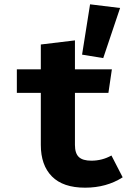

<svg xmlns="http://www.w3.org/2000/svg" viewBox="-20 -852 640 889"><path d="M374 17Q272 17 220.5 -35Q169 -87 169 -181V-422H58V-531H169V-646L327 -665V-531H498L482 -422H327V-181Q327 -142 345 -125Q363 -108 403 -108Q453 -108 496 -132L548 -31Q473 17 374 17ZM536 -815 458 -583 360 -599 397 -832Z"/></svg>

Font: Fira Mono
Style: Bold
Weight: 700
Monospace: yes
Designer: Carrois Corporate & Edenspiekermann AG
Foundry: Carrois Corporate GbR & Edenspiekermann AG
Version: Version 3.206